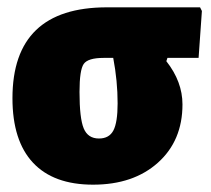

<svg xmlns="http://www.w3.org/2000/svg" viewBox="-20 -492 577 524"><path d="M234 12Q126 12 70 -48Q14 -108 14 -224Q14 -472 272 -472H526L531 -462L522 -334H437L434 -325Q478 -269 478 -207Q478 -108 411 -48Q344 12 234 12ZM250 -114Q278 -114 289.5 -136Q301 -158 301 -210Q301 -271 289 -334H263Q220 -334 208.5 -317.5Q197 -301 197 -241Q197 -169 208.5 -141.5Q220 -114 250 -114Z"/></svg>

Font: Alegreya Sans Black
Style: Regular
Weight: 900
Designer: Juan Pablo del Peral
Foundry: Huerta Tipografica
Version: Version 2.007